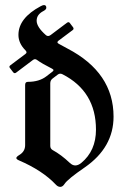

<svg xmlns="http://www.w3.org/2000/svg" viewBox="-20 -727 501 757"><path d="M21 -469.7 79.6 -513.7Q84.5 -517.1 84.5 -520.8Q84.5 -524.4 80.6 -528.3Q52.7 -556.2 52.7 -589.4Q52.7 -655.8 140.6 -702.6Q148.9 -707 153.3 -707Q162.6 -707 162.6 -696.3Q162.6 -689.5 151.4 -683.6Q124.5 -669.9 124.5 -645.3Q124.5 -620.6 161.1 -588.4Q165 -585 169.7 -585Q174.3 -585 179.7 -588.9L243.2 -636.7Q247.1 -639.6 250 -639.6Q252.9 -639.6 255.4 -636.2L267.6 -620.1Q270 -617.2 270 -614Q270 -610.8 266.6 -608.4L210.4 -566.4Q206.5 -563.5 206.5 -560.3Q206.5 -557.1 211.9 -554.2Q219.7 -549.3 246.1 -535.6Q427.7 -440.9 427.7 -267.1Q427.7 -145.5 314 -66.9Q247.1 -21 234.9 -2.4Q227.1 9.8 217.8 9.8Q208.5 9.8 200.7 1.5Q147.9 -54.7 54.7 -94.7Q44.4 -99.1 44.4 -104Q44.4 -108.9 56.6 -116.2Q79.1 -129.9 79.1 -154.8V-392.1Q79.1 -404.3 89.8 -404.3Q134.8 -404.3 163.1 -426.3L186.5 -444.3Q190.9 -447.8 190.9 -450.4Q190.9 -453.1 185.5 -456.1Q145 -476.6 126.5 -490.2Q122.1 -493.7 117.9 -493.7Q113.8 -493.7 109.4 -490.2L43.9 -440.9Q41 -438.5 37.8 -438.5Q34.7 -438.5 31.7 -442.4L19 -459Q17.1 -461.4 17.1 -464.1Q17.1 -466.8 21 -469.7ZM178.2 -151.9Q178.2 -141.1 187 -135.7Q221.7 -116.7 254.9 -85Q265.6 -74.7 276.9 -74.7Q288.1 -74.7 300.3 -84.5Q358.4 -132.3 358.4 -215.8Q358.4 -366.7 226.6 -434.1Q222.2 -436.5 217.3 -436.5Q212.4 -436.5 208 -433.1L187.5 -417.5Q178.2 -410.6 178.2 -398.4Z"/></svg>

Font: UnifrakturMaguntia21
Style: Book
Weight: 400
Designer: j. 'mach' wust, Gerrit Ansmann, Georg Duffner, based on a font by Peter Wiegel, original typeface by Carl Albert Fahrenw
Version: Version 2017-03-19